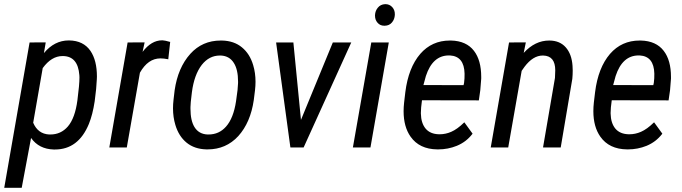

<svg xmlns="http://www.w3.org/2000/svg" viewBox="-44 -705 3262 918"><path d="M326.2 -226.1Q335.9 -300.3 335.9 -335Q335.9 -340.8 335.4 -345.7Q328.6 -436 257.3 -437Q255.9 -437 254.9 -437Q202.1 -437 160.2 -379.4L114.7 -118.2Q137.2 -64.9 190.9 -62Q193.8 -62 196.8 -62Q247.1 -62 280.3 -100.1Q314.9 -140.1 326.2 -226.1ZM380.9 -112.3Q330.6 9.8 218.8 9.8Q215.8 9.8 212.9 9.8Q142.1 7.8 104.5 -45.4L60.1 191.4L59.6 192.9H58.1H-21.5H-23.9L-23.4 190.9L97.2 -500.5L97.7 -502H99.1L172.4 -502.4H174.3V-500L166 -451.2Q216.3 -511.7 284.7 -511.7Q285.6 -511.7 286.6 -511.7Q355 -510.7 388.7 -461.4Q419.4 -416 419.4 -338.9Q419.4 -332.5 418.9 -325.7Q417.5 -285.6 408.7 -220.7Q398.9 -156.2 380.9 -112.3Z M760.7 -421.4 758.8 -421.9Q739.3 -425.8 723.1 -425.8Q663.6 -425.8 625 -357.4L562.5 -1.5V0H561H480.5H478.5L479 -2L565.9 -500.5L566.4 -502H567.9L645.5 -502.4H647.5L647 -500L637.7 -457Q679.7 -512.2 731 -512.2Q731.9 -512.2 733.4 -512.2Q744.6 -511.7 768.1 -504.9H770L769.5 -502.9L760.7 -423.3Z M873.5 -263.7 868.2 -217.8 866.7 -192.9Q866.7 -189 866.7 -185.1Q866.7 -128.9 885.7 -97.7Q906.2 -64 947.8 -62Q950.7 -62 953.1 -62Q1003.4 -62 1036.6 -99.6Q1072.3 -139.6 1084.5 -220.7L1091.8 -274.9L1094.2 -308.1Q1094.2 -312 1094.2 -315.4Q1094.2 -372.1 1074.2 -403.8Q1053.2 -437.5 1012.2 -439.5Q1009.8 -439.5 1007.3 -439.5Q956.1 -439.5 920.9 -395Q884.3 -347.7 873.5 -263.7ZM785.6 -227.1 791 -273.4Q806.6 -381.3 865.7 -447.3Q923.3 -511.2 1011.2 -511.2Q1014.2 -511.2 1017.6 -511.2Q1075.2 -509.8 1112.8 -478.5Q1150.4 -447.8 1166.5 -393.6Q1177.7 -356.4 1177.7 -314Q1177.7 -294.4 1175.3 -273.9L1169.4 -226.6Q1153.8 -119.1 1095.2 -54.2Q1036.6 9.3 948.7 9.3Q945.8 9.3 942.9 9.3Q885.7 7.8 848.1 -22.9Q810.5 -53.7 794.4 -107.9Q783.2 -145 783.2 -187Q783.2 -206.5 785.6 -227.1Z M1358.9 -500 1395 -131.8 1546.9 -501 1547.4 -502H1548.3H1632.8H1635.7L1634.3 -499.5L1408.2 -1L1407.7 0H1406.2H1346.2H1344.7L1344.2 -1.5L1276.4 -500V-502H1278.3H1357.4H1358.9Z M1761.2 -596.2Q1749 -609.9 1749 -629.9Q1749 -631.3 1749 -632.8Q1750 -653.3 1762.7 -668.5Q1775.4 -684.1 1796.9 -685.1Q1798.3 -685.1 1799.3 -685.1Q1818.4 -685.1 1831.5 -670.9Q1844.2 -656.7 1843.8 -636.7Q1843.8 -635.3 1843.8 -633.8Q1842.8 -612.8 1830.1 -597.7Q1817.4 -582.5 1795.9 -582Q1794.4 -582 1793 -582Q1773.4 -582 1761.2 -596.2ZM1727.1 0H1725.6H1645.5H1643.1L1643.6 -2L1731 -500.5V-502H1732.4H1813H1814.9L1814.5 -499.5L1727.5 -1.5Z M2172.4 -297.9 2174.8 -308.6Q2177.7 -329.6 2177.2 -353Q2175.3 -436 2107.4 -439.9Q2104.5 -439.9 2102.1 -439.9Q2024.4 -439.9 1992.2 -341.3L1980.5 -298.3ZM2140.1 -7.8Q2097.7 9.3 2051.8 9.3Q2049.3 9.3 2046.9 9.3Q1960.9 8.3 1918.9 -51.8Q1885.7 -99.1 1885.7 -173.3Q1885.7 -193.4 1888.2 -215.3L1894 -264.6Q1908.7 -381.3 1965.3 -447.3Q2021 -511.2 2106.9 -511.2Q2109.9 -511.2 2112.8 -511.2Q2186 -509.3 2222.2 -461.9Q2256.8 -417 2256.8 -337.4Q2256.8 -333.5 2256.8 -329.6V-329.1L2252.4 -273.9L2245.6 -226.1V-225.1H2244.1L1973.6 -225.6Q1968.3 -188 1968.3 -165.5Q1968.3 -163.6 1968.3 -162.1Q1969.2 -116.2 1991.2 -89.8Q2013.2 -64 2054.7 -63Q2056.6 -63 2058.6 -63Q2086.4 -63 2113.3 -74.7Q2142.6 -87.4 2174.8 -119.1L2176.3 -120.1L2177.2 -118.7L2214.8 -66.9L2215.3 -65.9L2214.8 -64.9Q2199.7 -45.4 2181.2 -31.2Q2162.6 -17.1 2140.1 -7.8Z M2609.4 -332.5 2610.8 -368.7Q2610.8 -438 2553.2 -439.5Q2552.2 -439.5 2550.8 -439.5Q2504.4 -439.5 2463.9 -385.7L2450.2 -366.2L2386.2 -1.5V0H2384.8H2304.2H2302.2L2302.7 -2L2389.6 -500.5L2390.1 -502H2391.6L2467.8 -502.4H2470.2L2469.7 -500L2460 -452.1Q2514.2 -511.2 2581.5 -511.2Q2582.5 -511.2 2583.5 -511.2Q2632.8 -510.7 2661.1 -478.5Q2689.5 -446.3 2693.4 -390.6Q2693.8 -378.9 2694.3 -367.7Q2694.3 -347.7 2692.4 -328.1L2637.2 -1.5V0H2635.7H2554.7H2552.7V-2Z M3079.6 -297.9 3082 -308.6Q3085 -329.6 3084.5 -353Q3082.5 -436 3014.6 -439.9Q3011.7 -439.9 3009.3 -439.9Q2931.6 -439.9 2899.4 -341.3L2887.7 -298.3ZM3047.4 -7.8Q3004.9 9.3 2959 9.3Q2956.5 9.3 2954.1 9.3Q2868.2 8.3 2826.2 -51.8Q2793 -99.1 2793 -173.3Q2793 -193.4 2795.4 -215.3L2801.3 -264.6Q2815.9 -381.3 2872.6 -447.3Q2928.2 -511.2 3014.2 -511.2Q3017.1 -511.2 3020 -511.2Q3093.3 -509.3 3129.4 -461.9Q3164.1 -417 3164.1 -337.4Q3164.1 -333.5 3164.1 -329.6V-329.1L3159.7 -273.9L3152.8 -226.1V-225.1H3151.4L2880.9 -225.6Q2875.5 -188 2875.5 -165.5Q2875.5 -163.6 2875.5 -162.1Q2876.5 -116.2 2898.4 -89.8Q2920.4 -64 2961.9 -63Q2963.9 -63 2965.8 -63Q2993.7 -63 3020.5 -74.7Q3049.8 -87.4 3082 -119.1L3083.5 -120.1L3084.5 -118.7L3122.1 -66.9L3122.6 -65.9L3122.1 -64.9Q3106.9 -45.4 3088.4 -31.2Q3069.8 -17.1 3047.4 -7.8Z"/></svg>

Font: MAUL Condensed Italic
Style: Condenced Regular Italic
Weight: 400
Italic angle: -12°
Designer: MAUL
Version: Version 1.0; 2020; ttfautohint (v1.8.3)